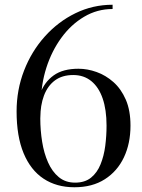

<svg xmlns="http://www.w3.org/2000/svg" viewBox="-20 -780 600 810"><path d="M294 10Q218.5 10 163.8 -26.2Q109 -62.5 79.5 -133.8Q50 -205 50 -310Q50 -401 81.5 -482.2Q113 -563.5 169 -626Q225 -688.5 298.2 -724.2Q371.5 -760 455 -760V-742Q390 -742 334.8 -709.2Q279.5 -676.5 238.8 -620.5Q198 -564.5 175.5 -494Q153 -423.5 153 -348L150 -280.5Q150 -230.5 157.8 -182Q165.5 -133.5 182.8 -94.8Q200 -56 228 -32.8Q256 -9.5 297 -9.5Q338 -9.5 364 -30.5Q390 -51.5 404.2 -86.8Q418.5 -122 424 -164.5Q429.5 -207 429.5 -250Q429.5 -317 413 -364.8Q396.5 -412.5 365 -438Q333.5 -463.5 289 -463.5Q242.5 -463.5 211.8 -440.8Q181 -418 165.5 -376.8Q150 -335.5 150 -280.5H133Q133 -339 150.2 -386.5Q167.5 -434 206.5 -462Q245.5 -490 311 -490Q349 -490 387.5 -476.2Q426 -462.5 458.5 -433.8Q491 -405 510.8 -359.5Q530.5 -314 530.5 -250Q530.5 -175 502.8 -116.2Q475 -57.5 422.2 -23.8Q369.5 10 294 10Z"/></svg>

Font: Bodoni Moda SC 11pt
Style: Regular
Weight: 400
Version: Version 2.005